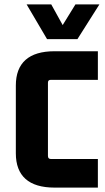

<svg xmlns="http://www.w3.org/2000/svg" viewBox="-20 -853 476 873"><path d="M425 -130H212C203 -130 198 -134 198 -144V-477C198 -487 203 -490 212 -490H425V-620H228C111 -620 52 -567 52 -464V-156C52 -53 111 0 228 0H425ZM194 -675H332L432 -833H323L265 -739L213 -833H101Z"/></svg>

Font: Gemini
Style: Regular
Weight: 700
Designer: Pushpananda Ekanayake, Sol Matas, Kosala Senevirathne
Foundry: Mooniak
Version: Version 1.000;PS 1.0;hotconv 1.0.86;makeotf.lib2.5.63406